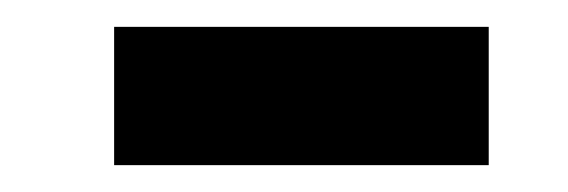

<svg xmlns="http://www.w3.org/2000/svg" viewBox="-20 -682 423 143"><path d="M65 -559V-662H344V-559Z"/></svg>

Font: Noto Sans Hebrew Droid SemiBold
Style: Regular
Weight: 600
Designer: Monotype Design Team
Foundry: Monotype Imaging Inc.
Version: Version 1.100; ttfautohint (v1.8.4.7-5d5b)